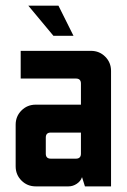

<svg xmlns="http://www.w3.org/2000/svg" viewBox="-20 -663 451 683"><path d="M80.7 -642.9H187.9L241.4 -535.7H170ZM267.9 -191.4H160.7Q142.9 -191.4 142.9 -173.6V-116.4Q142.9 -98.6 160.7 -98.6H250Q267.9 -98.6 267.9 -116.4ZM53.6 -482.1H303.6Q333.6 -482.1 354.3 -461.4Q375 -440.7 375 -410.7V0H282.1L272.1 -32.1H271.4Q267.1 -18.6 253.2 -9.3Q239.3 0 223.6 0H107.1Q77.1 0 56.4 -20.7Q35.7 -41.4 35.7 -71.4V-219.3Q35.7 -249.3 56.4 -270Q77.1 -290.7 107.1 -290.7H267.9V-365.7Q267.9 -383.6 250 -383.6H53.6Z"/></svg>

Font: Aire Exterior
Style: Regular
Weight: 400
Width: 4
Designer: Jayvee Enaguas (HarvettFox96)
Version: 20190503.02